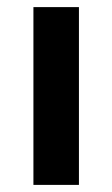

<svg xmlns="http://www.w3.org/2000/svg" viewBox="-20 -520 316 540"><path d="M74 0V-500H202V0Z"/></svg>

Font: Geologica EX Med
Style: Regular
Weight: 500
Designer: Sindre Bremnes, Frode Helland
Foundry: Monokrom Skriftforlag AS
Version: Version 1.010;gftools[0.9.28]